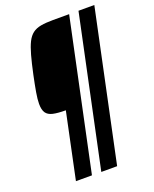

<svg xmlns="http://www.w3.org/2000/svg" viewBox="-153 -774 803 1003"><g transform="rotate(-20 248.5 -272.0)"><path d="M92 144 169 -222Q125 -222 98.5 -228Q72 -234 60.5 -251Q49 -268 49 -301Q49 -326 55.5 -364Q62 -402 73 -454Q86 -515 97.5 -556.5Q109 -598 122 -624Q135 -650 153.5 -664Q172 -678 199.5 -683Q227 -688 267 -688H357L181 144ZM233 144 409 -688H497L321 144Z"/></g></svg>

Font: Saira Condensed SemiBold
Style: Italic
Weight: 600
Width: 3
Italic angle: -12°
Designer: Hector Gatti with collaboration of the Omnibus-Type team
Foundry: Omnibus-Type
Version: Version 1.101